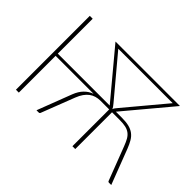

<svg xmlns="http://www.w3.org/2000/svg" viewBox="-124 -997 1292 1292"><g transform="rotate(45 522.0 -351.5)"><path d="M401.5 -246.5Q417.5 -287.5 442.5 -313Q467.5 -338.5 500.5 -350H139V0H111.5V-703H139V-371H633L356 -703H376H378H946.5H949H969.5L691.5 -371H749Q789.5 -371 817 -364Q844.5 -357 864 -342.2Q883.5 -327.5 897 -304.5Q910.5 -281.5 923 -249.5L1018.5 0H997.5Q988.5 0 986 -8.5L895.5 -245Q884 -275 872.8 -295Q861.5 -315 845.2 -327.2Q829 -339.5 805.8 -344.8Q782.5 -350 748 -350H676V0H649V-350H564Q542.5 -349.5 523 -343.8Q503.5 -338 486.8 -325.5Q470 -313 456 -293.2Q442 -273.5 431 -245L339.5 -8.5Q337 0 328 0H307ZM640 -400Q648.5 -389.5 654.2 -381.8Q660 -374 662.5 -366Q665 -374 670.8 -381.8Q676.5 -389.5 685.5 -400L921.5 -682H403.5Z"/></g></svg>

Font: Lato Thin
Style: Regular
Weight: 200
Designer: Lukasz Dziedzic
Foundry: tyPoland Lukasz Dziedzic
Version: Version 2.007; 2014-02-27